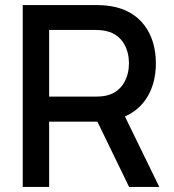

<svg xmlns="http://www.w3.org/2000/svg" viewBox="-20 -740 690 760"><path d="M70 0H174.5V-258.5H365.5L491 0H610.5L474.5 -279C556 -314.5 597 -393.5 597 -489.5C597 -606 537 -697.5 416.5 -716C397.5 -719 375 -720 361 -720H70ZM174.5 -357.5V-621.5H357C370 -621.5 387.5 -620.5 402.5 -616.5C466.5 -601.5 490.5 -542.5 490.5 -489.5C490.5 -436.5 466.5 -377.5 402.5 -362C387.5 -358.5 370 -357.5 357 -357.5Z"/></svg>

Font: Eudonet SemiBold
Style: Regular
Weight: 600
Designer: Mikhail Sharanda
Foundry: Mikhail Sharanda
Version: Version 4.503;Glyphs 3.1.2 (3151)